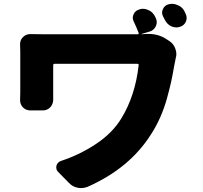

<svg xmlns="http://www.w3.org/2000/svg" viewBox="-20 -880 1040 985"><path d="M932.6 -808.6Q937.5 -798.8 937.5 -788.1Q937.5 -778.3 933.6 -768.6Q923.8 -748 902.3 -742.2Q893.6 -739.3 884.8 -739.3Q871.1 -739.3 858.4 -745.1Q836.9 -755.9 826.2 -777.3Q822.3 -785.2 817.4 -793.9Q811.5 -804.7 811.5 -815.4Q811.5 -823.2 815.4 -832Q823.2 -851.6 842.8 -857.4Q853.5 -860.4 863.3 -860.4Q877 -860.4 889.6 -854.5Q913.1 -845.7 924.8 -825.2Q928.7 -817.4 932.6 -808.6ZM779.3 -787.1Q784.2 -776.4 784.2 -766.1Q784.2 -755.9 779.3 -745.1Q769.5 -724.6 747.1 -717.8L707 -706.1Q706.1 -706.1 706.1 -705.1Q706.1 -704.1 707 -704.1Q715.8 -705.1 724.1 -705.6Q732.4 -706.1 740.2 -706.1Q791 -706.1 830.1 -681.6L849.6 -668.9Q870.1 -655.3 878.9 -631.8Q884.8 -617.2 884.8 -602.5Q884.8 -592.8 881.8 -583Q878.9 -567.4 877 -558.6Q876 -553.7 874 -543.9Q865.2 -493.2 858.4 -461.9Q851.6 -430.7 837.4 -378.4Q823.2 -326.2 802.2 -278.8Q781.2 -231.4 753.9 -189.5Q643.6 -15.6 427.7 79.1Q412.1 85 395.5 85Q386.7 85 377.9 83Q352.5 78.1 334 58.6L278.3 2Q268.6 -7.8 268.6 -20.5Q268.6 -25.4 269.5 -30.3Q275.4 -48.8 293.9 -54.7Q388.7 -85.9 472.7 -141.6Q556.6 -197.3 602.5 -272.5Q673.8 -388.7 691.4 -545.9Q692.4 -552.7 684.6 -552.7H260.7Q252.9 -552.7 252.9 -545.9V-405.3V-369.1Q252.9 -346.7 238.3 -330.1Q222.7 -313.5 199.2 -313.5H135.7Q112.3 -313.5 96.7 -330.1Q83 -345.7 83 -366.2L84 -405.3V-615.2L83 -653.3Q83 -674.8 97.7 -689.5Q113.3 -705.1 134.8 -705.1Q135.7 -705.1 136.7 -705.1Q175.8 -704.1 210 -704.1H668H686.5Q689.5 -704.1 690.9 -706.1Q692.4 -708 691.4 -710.9Q679.7 -741.2 667 -767.6Q661.1 -778.3 661.1 -788.1Q661.1 -796.9 665 -805.7Q672.9 -825.2 693.4 -831.1Q703.1 -835 713.9 -835Q726.6 -835 739.3 -829.1Q761.7 -820.3 773.4 -798.8Q776.4 -793 779.3 -787.1Z"/></svg>

Font: Gen Jyuu Gothic Heavy
Style: Bold
Weight: 900
Designer: [Source Han Sans]
Ryoko NISHIZUKA  (kana & ideographs); Paul D. Hunt (Latin, Greek & Cyrillic); Wenlong ZHANG  (bopomofo
Version: Version 1.002.20150607